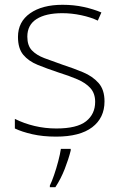

<svg xmlns="http://www.w3.org/2000/svg" viewBox="-20 -611 502 801"><path d="M416 -188Q416 -119 364.5 -80Q313 -41 214 -41Q159 -41 115 -51Q71 -61 42 -75V-115Q80 -96 124 -85.5Q168 -75 215 -75Q301 -75 339 -105Q377 -135 377 -186Q377 -221 357.5 -243Q338 -265 303 -280Q268 -295 223 -309Q175 -325 137 -340.5Q99 -356 77 -382.5Q55 -409 55 -457Q55 -520 105.5 -555.5Q156 -591 241 -591Q288 -591 329 -582Q370 -573 403 -559L388 -525Q359 -539 319 -547.5Q279 -556 240 -556Q171 -556 132.5 -531.5Q94 -507 94 -458Q94 -421 113 -401Q132 -381 165 -368.5Q198 -356 241 -341Q287 -326 326.5 -309.5Q366 -293 391 -265Q416 -237 416 -188ZM275 17Q266 53 250 94Q234 135 211 170H188V163Q196 147 205.5 119.5Q215 92 223 61.5Q231 31 234 10H275Z"/></svg>

Font: Noto Sans Tamil UI ExtraLight
Style: Regular
Weight: 200
Designer: Jelle Bosma - Monotype Design Team
Foundry: Monotype Imaging Inc.
Version: Version 2.004; ttfautohint (v1.8.4.7-5d5b)